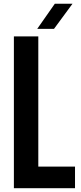

<svg xmlns="http://www.w3.org/2000/svg" viewBox="-20 -992 426 1012"><path d="M53.2 0V-800H181.9V-113.8H375.4V0ZM176.3 -840 269 -972.4H362.2L264.7 -840Z"/></svg>

Font: Big Shoulders Text SC Thin
Style: Regular
Weight: 100
Designer: Patric King
Foundry: XO Type Co
Version: Version 2.002